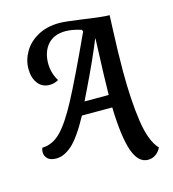

<svg xmlns="http://www.w3.org/2000/svg" viewBox="-122 -791 949 1052"><g transform="rotate(-15 352.0 -265.0)"><path d="M472 -168H300Q239 -56 193.5 -16.5Q148 23 105 23Q72 23 56 8Q40 -7 40 -30Q40 -42 45 -54Q103 -55 150 -102Q197 -149 255.5 -259Q314 -369 426 -612L421 -622Q370 -638 332 -638Q267 -638 231.5 -598.5Q196 -559 195 -493Q195 -436 224 -390Q202 -376 174 -376Q131 -376 107 -408Q83 -440 83 -490Q83 -540 109.5 -586Q136 -632 188 -661Q240 -690 312 -690Q342 -690 442 -676Q550 -660 589 -660L586 -586Q580 -450 580 -344Q580 -179 597.5 -59.5Q615 60 662 110Q652 132 632.5 146Q613 160 588 160Q533 160 505 81Q477 2 472 -168ZM481 -556H479Q440 -458 362 -297Q356 -285 349 -270.5Q342 -256 334 -239H471Q471 -306 481 -556Z"/></g></svg>

Font: Sansita SW
Style: Italic
Weight: 400
Italic angle: -11°
Designer: Pablo Cosgaya
Foundry: Omnibus-Type
Version: Version 1.000